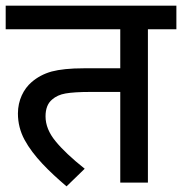

<svg xmlns="http://www.w3.org/2000/svg" viewBox="-20 -642 640 675"><path d="M600.1 -539.1V-622.1H0V-539.1H402.8V-401.9H273.9C226.6 -401.9 189.5 -397.9 161.6 -390.6C133.8 -382.8 110.4 -370.1 90.8 -353C63 -329.1 43 -289.6 43 -243.2C43 -210.4 50.8 -179.2 66.4 -150.4C97.7 -92.3 152.8 -39.1 213.9 13.2L277.8 -48.8C232.4 -85 198.2 -117.2 175.3 -145.5C151.9 -173.8 140.1 -203.1 140.1 -232.9C140.1 -259.8 147.9 -279.3 163.1 -292C175.3 -302.7 190.9 -310.1 210.9 -313.5C230.5 -316.9 259.8 -318.8 298.8 -318.8H402.8V0H500V-539.1Z"/></svg>

Font: Noto Reveo Sans
Style: Regular
Weight: 500
Designer: Monotype Design Team
Foundry: Monotype Imaging Inc.
Version: Version 2.007